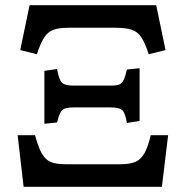

<svg xmlns="http://www.w3.org/2000/svg" viewBox="-20 -720 716 740"><path d="M122 -511 58 -527 94 -700H582L618 -527L553 -511Q539 -555 524.5 -576.5Q510 -598 487.5 -605.5Q465 -613 424 -613H242Q207 -613 185.5 -605Q164 -597 150 -575Q136 -553 122 -511ZM151 -243V-447L200 -454Q207 -413 218.5 -401.5Q230 -390 263 -390H407Q428 -390 439 -394Q450 -398 456.5 -411.5Q463 -425 469 -452L518 -457V-254L469 -246Q463 -284 451.5 -295Q440 -306 406 -306H263Q231 -306 220 -296Q209 -286 200 -248ZM71 0 48 -199H115Q127 -154 140.5 -129.5Q154 -105 175 -96Q196 -87 232 -87H443Q480 -87 501.5 -96Q523 -105 536.5 -129Q550 -153 561 -199H628L604 0Z"/></svg>

Font: Literata Medium
Style: Regular
Weight: 500
Designer: Latin by Veronika Burian and Jose Scaglione. Greek by Irene Vlachou. Cyrillic by Vera Evstafieva.
Foundry: TypeTogether
Version: Version 3.103; ttfautohint (v1.8.4.7-5d5b);gftools[0.9.29]